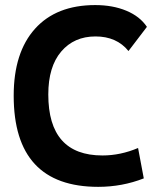

<svg xmlns="http://www.w3.org/2000/svg" viewBox="-20 -723 626 753"><path d="M365.2 9.8Q33.7 9.8 33.7 -347.7Q33.7 -517.1 117.2 -610.1Q200.7 -703.1 353.5 -703.1Q422.4 -703.1 475.6 -680.9Q528.8 -658.7 556.2 -617.7L483.9 -522.9Q437.5 -580.1 354.5 -580.1Q270.5 -580.1 220 -520.8Q169.4 -461.4 169.4 -352.5Q169.4 -113.3 381.8 -113.3Q452.6 -113.3 521.5 -142.6L543.9 -23.4Q459 9.8 365.2 9.8Z"/></svg>

Font: Cascadia Mono
Style: Bold
Weight: 700
Monospace: yes
Designer: Aaron Bell
Foundry: Saja Typeworks
Version: Version 2404.023; ttfautohint (v1.8.4)